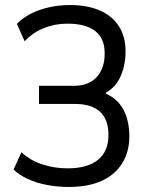

<svg xmlns="http://www.w3.org/2000/svg" viewBox="-20 -734 606 763"><path d="M253 9Q209 9 166.5 1Q124 -7 90 -23Q56 -39 34 -60L65 -129Q99 -97 147.5 -81Q196 -65 249 -65Q327 -65 369 -98.5Q411 -132 411 -198Q411 -259 377.5 -290Q344 -321 277 -321H135V-393H274Q332 -393 364 -427.5Q396 -462 396 -522Q396 -582 358 -611Q320 -640 248 -640Q198 -640 154.5 -622.5Q111 -605 78 -570L47 -639Q70 -663 102.5 -679.5Q135 -696 175 -705Q215 -714 258 -714Q327 -714 376.5 -692.5Q426 -671 452.5 -629.5Q479 -588 479 -531Q479 -477 460 -432.5Q441 -388 402 -367V-361Q447 -342 470.5 -298Q494 -254 494 -192Q494 -131 465.5 -85Q437 -39 383.5 -15Q330 9 253 9Z"/></svg>

Font: Nunito Sans 7pt Condensed
Style: Regular
Weight: 400
Width: 3
Designer: Vernon Adams
Foundry: Vernon Adams
Version: Version 3.101;gftools[0.9.27]